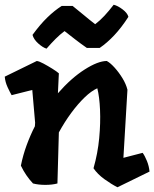

<svg xmlns="http://www.w3.org/2000/svg" viewBox="-30 -773 650 809"><path d="M166 -568Q150 -573 131 -590Q112 -607 107 -626Q139 -670 169.5 -699.5Q200 -729 230 -748H276Q305 -725 325 -708Q345 -691 371 -671Q391 -686 410 -706.5Q429 -727 449 -753Q466 -749 486.5 -733.5Q507 -718 511 -702Q482 -657 451.5 -624.5Q421 -592 390 -571H336Q310 -589 287.5 -606.5Q265 -624 242 -642Q223 -628 204.5 -609.5Q186 -591 166 -568ZM571 -129Q580 -117 589 -95Q598 -73 600 -50L465 16Q439 3 410 -18Q381 -39 364 -64Q382 -127 388 -191Q394 -255 391.5 -310.5Q389 -366 380 -401Q355 -390 326.5 -362.5Q298 -335 270 -297Q242 -259 218 -215L212 0Q190 6 161 6Q132 6 109 0Q78 -33 58 -75Q67 -120 82.5 -162Q98 -204 117 -241L118 -256L106 -394L19 -372Q12 -384 2 -405.5Q-8 -427 -10 -450L125 -516Q135 -515 153.5 -505Q172 -495 190.5 -483.5Q209 -472 218 -464L214 -380Q270 -444 326.5 -480Q383 -516 420 -516Q435 -508 453 -488Q471 -468 486 -443.5Q501 -419 507 -395L490 -108Z"/></svg>

Font: Langar
Style: Regular
Weight: 400
Designer: Alessia Mazzarella
Foundry: Typeland
Version: Version 1.001; ttfautohint (v1.8.3)